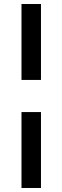

<svg xmlns="http://www.w3.org/2000/svg" viewBox="-20 -744 310 956"><path d="M87 -346V-724H184V-346ZM87 192V-186H184V192Z"/></svg>

Font: Archivo SemiExpanded SemiBold
Style: Regular
Weight: 600
Width: 6
Designer: Hector Gatti
Foundry: Omnibus-Type
Version: Version 2.001